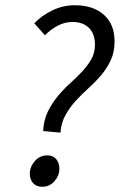

<svg xmlns="http://www.w3.org/2000/svg" viewBox="-20 -702 458 734"><path d="M145 -201Q147 -243 163 -275.5Q179 -308 201 -334.5Q223 -361 248 -383.5Q273 -406 294 -428.5Q315 -451 329 -475.5Q343 -500 343 -531Q343 -573 320 -595.5Q297 -618 257 -618Q228 -618 201 -604Q174 -590 152 -567L111 -613Q140 -643 180.5 -662.5Q221 -682 266 -682Q336 -682 377 -645.5Q418 -609 418 -544Q418 -503 403.5 -472Q389 -441 367 -415Q345 -389 319 -365.5Q293 -342 270 -317Q247 -292 230.5 -262.5Q214 -233 211 -195ZM141 12Q119 12 106.5 -2Q94 -16 94 -38Q94 -64 113 -86Q132 -108 161 -108Q183 -108 195 -93.5Q207 -79 207 -57Q207 -31 188.5 -9.5Q170 12 141 12Z"/></svg>

Font: TypoPRO Source Sans Pro
Style: Italic
Weight: 400
Italic angle: -11°
Designer: Paul D. Hunt
Foundry: Adobe Systems Incorporated
Version: Version 1.075;PS 2.000;hotconv 1.0.86;makeotf.lib2.5.63406